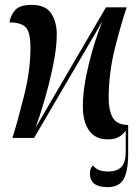

<svg xmlns="http://www.w3.org/2000/svg" viewBox="-20 -566 571 788"><path d="M421 202Q469 202 487.5 169Q506 136 506 66V-53Q458 -54 442 -84.5Q426 -115 426 -162Q426 -267 452 -369.5Q478 -472 500 -536H415L126 -42Q141 -82 161.5 -151.5Q182 -221 197.5 -295.5Q213 -370 213 -424Q213 -476 190 -511Q167 -546 110 -546Q58 -546 39.5 -521.5Q21 -497 19 -474Q67 -474 86 -453.5Q105 -433 105 -369Q105 -278 79 -174Q53 -70 31 0H120L401 -480Q370 -406 345 -305Q320 -204 320 -130Q320 -67 345.5 -30.5Q371 6 422 6Q452 6 469.5 -5Q487 -16 496 -30V56Q496 102 477.5 120Q459 138 423 138Q380 138 362 113Q349 124 349 146Q349 202 421 202Z"/></svg>

Font: Noto Serif Display Condensed Semi
Style: Regular
Weight: 600
Width: 3
Designer: Monotype Design Team
Foundry: Monotype Imaging Inc.
Version: Version 1.900